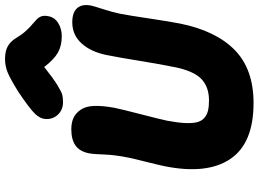

<svg xmlns="http://www.w3.org/2000/svg" viewBox="-153 -827 1034 768"><g transform="rotate(-90 364.0 -443.0)"><path d="M338.9 -708Q308.6 -708 289.3 -728.5Q270 -749 272 -778.8Q273.4 -799.3 292.7 -819.8Q312 -840.3 379.9 -886.2Q431.2 -918 457.3 -929Q483.4 -939.9 512.2 -939.9Q544.4 -939.9 564.2 -928.2Q584 -916.5 598.1 -892.1Q609.9 -872.1 624.8 -856Q639.6 -839.8 650.4 -831.1Q661.1 -822.3 670.4 -813.2Q679.7 -804.2 683.1 -793Q686.5 -781.7 683.1 -766.1Q678.7 -741.7 656 -727.3Q633.3 -712.9 603 -712.9Q564.9 -712.9 537.4 -728.5Q509.8 -744.1 480 -783.2Q435.5 -747.6 408 -730.7Q380.4 -713.9 368.7 -710.9Q356.9 -708 338.9 -708ZM335.9 54.2Q174.8 54.2 112.1 -38.8Q49.3 -131.8 83 -300.8Q88.9 -328.6 101.3 -377.9Q113.8 -427.2 117.2 -444.8Q128.4 -499.5 129.9 -542.7Q131.3 -585.9 134.8 -604Q142.1 -641.1 166 -658Q189.9 -674.8 231 -674.8Q257.3 -674.8 276.4 -666Q295.4 -657.2 309.1 -637.2Q322.8 -617.2 324.2 -584.2Q325.7 -551.3 316.9 -502.9Q310.5 -471.7 291 -396.5Q271.5 -321.3 265.1 -291Q257.3 -249.5 255.9 -220.5Q254.4 -191.4 259 -172.6Q263.7 -153.8 275.9 -143.1Q288.1 -132.3 304.7 -128.2Q321.3 -124 346.2 -124Q400.9 -124 432.9 -155.3Q464.8 -186.5 480 -264.2Q491.2 -318.4 504.4 -400.4Q517.6 -482.4 527.8 -533.2Q540.5 -596.2 574.2 -633.5Q607.9 -670.9 659.2 -670.9Q697.3 -670.9 714.8 -652.1Q732.4 -633.3 726.1 -597.2Q723.1 -583.5 711.4 -547.4Q699.7 -511.2 692.9 -479Q686 -443.4 674.1 -363Q662.1 -282.7 653.8 -240.2Q625 -96.7 548.1 -21.2Q471.2 54.2 335.9 54.2Z"/></g></svg>

Font: Shantell Sans Bouncy
Style: Italic
Weight: 800
Italic angle: -11.31°
Designer: Stephen Nixon, Anya Danilova, Shantell Martin
Foundry: Arrow Type
Version: Version 1.006;[9816181b4]